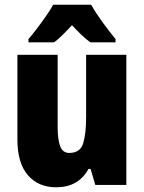

<svg xmlns="http://www.w3.org/2000/svg" viewBox="-20 -786 611 816"><path d="M517 -553V0H385L365 -68H356Q313 10 219 10Q143 10 98.5 -41.5Q54 -93 54 -193V-553H225V-248Q225 -192 236 -164Q247 -136 274 -136Q321 -136 333.5 -177Q346 -218 346 -289V-553ZM367 -766Q386 -733 414 -694Q442 -655 471 -620V-606H364Q346 -619 327 -637Q308 -655 286 -679Q263 -654 244.5 -636Q226 -618 210 -606H101V-620Q116 -637 136.5 -664Q157 -691 176.5 -719Q196 -747 206 -766Z"/></svg>

Font: Noto Sans Malayalam Condensed Black
Style: Regular
Weight: 900
Width: 3
Designer: Jelle Bosma - Monotype Design Team
Foundry: Monotype Imaging Inc.
Version: Version 2.104; ttfautohint (v1.8.4.7-5d5b)